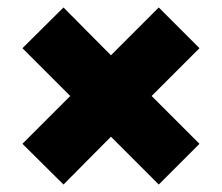

<svg xmlns="http://www.w3.org/2000/svg" viewBox="-20 -582 594 514"><path d="M150 -88 277 -216 405 -88 514 -197 386 -325 514 -453 405 -562 277 -434 150 -562 40 -453 168 -325 40 -197Z"/></svg>

Font: Fixel Display Black
Style: Regular
Weight: 900
Designer: AlfaBravo + MacPaw
Foundry: Kyrylo Tkachov, Marchela Mozhyna, Serhii Makarenko, Maria Weinstein, Zakhar Kryvoshyya
Version: Version 1.211